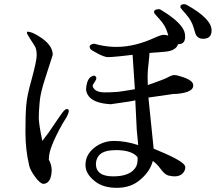

<svg xmlns="http://www.w3.org/2000/svg" viewBox="-20 -886 1040 921"><path d="M995 -740Q995 -797 873 -864Q867 -866 863 -866Q845 -866 845 -852Q845 -848 872 -818Q899 -787 908 -756L917 -726Q926 -700 954 -700Q995 -700 995 -740ZM868 -709Q868 -716 867 -724Q859 -774 753 -838Q747 -842 743 -842Q719 -842 719 -828V-826Q719 -822 746 -793Q773 -764 783 -730L792 -700Q801 -674 835 -674Q868 -674 868 -709ZM214 -121Q215 -126 215 -130Q215 -176 279 -291L301 -327Q310 -346 310 -352Q311 -363 300 -363Q295 -363 287 -355Q279 -348 214 -251L183 -210Q166 -292 166 -321Q166 -350 170 -394Q173 -438 196 -508L233 -623Q233 -672 165 -713Q131 -734 113 -734Q109 -734 109 -729Q109 -724 125 -699Q141 -675 149 -661Q156 -646 156 -621Q156 -595 133 -510Q109 -426 106 -382Q102 -338 102 -253Q102 -167 120 -92Q125 -69 149 -37Q172 -5 189 -4H190Q226 -8 228 -69Q228 -95 214 -121ZM692 -418Q808 -434 810 -435L832 -436Q908 -444 907 -476Q908 -502 845 -520Q828 -526 817 -526Q805 -526 789 -517Q773 -507 689 -478Q688 -492 688 -519Q688 -546 693 -585Q697 -623 697 -632L750 -636L773 -638Q816 -642 830 -665Q838 -674 827 -691Q816 -707 796 -713Q776 -719 765 -719Q753 -719 722 -705Q626 -661 539 -661Q498 -661 457 -670L433 -676H428Q424 -676 417 -672Q410 -668 410 -662Q410 -657 413 -652Q416 -646 449 -629Q481 -612 498 -612Q513 -612 554 -616L616 -623L627 -458L578 -450Q543 -444 522 -444L500 -443Q497 -443 493 -443Q433 -440 424 -474Q424 -478 433 -491Q442 -504 442 -510Q442 -522 431 -523Q428 -524 417 -518Q406 -512 399 -493Q393 -473 393 -459Q393 -446 400 -433Q422 -391 511 -386Q626 -402 629 -405L636 -263L643 -190Q582 -210 528 -210Q473 -210 432 -177Q390 -144 390 -94Q390 -54 431 -20Q471 15 540 15Q609 15 654 -25Q700 -64 713 -114Q732 -101 751 -75Q771 -48 788 -44Q806 -40 817 -40Q853 -40 866 -69Q869 -78 869 -82Q869 -86 866 -93Q850 -119 717 -173ZM440 -100Q443 -160 516 -165Q529 -166 540 -166Q613 -165 640 -132V-121Q640 -97 630 -82Q603 -40 523 -40Q440 -40 440 -100Z"/></svg>

Font: Sawarabi Mincho
Style: Regular
Weight: 400
Version: Version 1.082; ttfautohint (v1.8.4.7-5d5b)